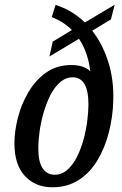

<svg xmlns="http://www.w3.org/2000/svg" viewBox="-20 -782 518 812"><path d="M201 10Q130 10 85.5 -37.5Q41 -85 41 -176Q41 -226 55.5 -283.5Q70 -341 100 -392Q130 -443 175 -475Q220 -507 282 -507Q335 -507 362 -480Q352 -562 314 -618L189 -543L203 -606L284 -655Q249 -690 199 -710L215 -761Q284 -740 339 -687L465 -762L449 -700L370 -652Q414 -596 438 -520Q462 -444 459 -355Q457 -286 440 -220.5Q423 -155 391.5 -103Q360 -51 312.5 -20.5Q265 10 201 10ZM211 -43Q241 -43 264.5 -63.5Q288 -84 305 -117.5Q322 -151 333 -191Q344 -231 349 -270Q354 -309 354 -340Q354 -399 337 -427Q320 -455 288 -455Q258 -455 234 -434Q210 -413 193 -379.5Q176 -346 164.5 -306Q153 -266 147.5 -226.5Q142 -187 142 -155Q142 -97 160.5 -70Q179 -43 211 -43Z"/></svg>

Font: Noto Serif ExtraCondensed Medium
Style: Italic
Weight: 500
Width: 2
Italic angle: -12°
Designer: Monotype Design Team
Foundry: Monotype Imaging Inc.
Version: Version 2.013; ttfautohint (v1.8.4.7-5d5b)